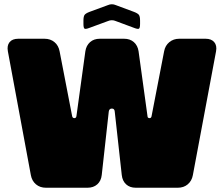

<svg xmlns="http://www.w3.org/2000/svg" viewBox="-20 -882 1051 902"><path d="M391 0Q419 0 437 -16Q455 -32 458 -60L491 -358Q493 -372 505.5 -372Q518 -372 519 -358L552 -60Q555 -32 572.5 -16Q590 0 618 0H815Q843 0 862 -16Q881 -32 886 -59L995 -641Q1000 -668 986.5 -684Q973 -700 946 -700H822Q795 -700 775.5 -684Q756 -668 751 -641L692 -336Q691 -331 688.5 -329Q686 -327 682.5 -327Q679 -327 676 -329Q673 -331 673 -336L631 -641Q627 -668 609 -684Q591 -700 563 -700H449Q421 -700 403 -684Q385 -668 381 -641L339 -336Q338 -331 335.5 -329Q333 -327 329.5 -327Q326 -327 323 -329Q320 -331 319 -336L260 -641Q255 -668 236 -684Q217 -700 189 -700H66Q38 -700 25 -684Q12 -668 17 -641L125 -59Q130 -32 149 -16Q168 0 196 0ZM372 -770Q372 -751 377 -747.5Q382 -744 400 -751L487 -783Q496 -787 505.5 -787Q515 -787 524 -783L610 -751Q628 -744 633 -747.5Q638 -751 638 -770V-785Q638 -804 633 -811.5Q628 -819 610 -826L524 -858Q515 -862 505.5 -862Q496 -862 487 -858L400 -826Q382 -819 377 -811.5Q372 -804 372 -785Z"/></svg>

Font: Bolota
Style: Bold
Weight: 240
Designer: Gabriel Pang
Version: Version 1.000